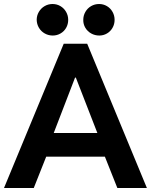

<svg xmlns="http://www.w3.org/2000/svg" viewBox="-21 -938 753 958"><path d="M296.9 -719.7H414.1L711.9 0H564.5L502.4 -156.2H209.5L147.5 0H-1ZM394.5 -838.9Q394.5 -860.4 405 -878.7Q415.5 -897 433.6 -907.5Q451.7 -918 473.6 -918Q494.6 -918 512.5 -907.5Q530.3 -897 540.5 -878.7Q550.8 -860.4 550.8 -838.9Q550.8 -817.4 540.5 -799.3Q530.3 -781.2 512.7 -771Q495.1 -760.7 474.6 -760.7Q452.6 -760.7 434.1 -771Q415.5 -781.2 404.8 -799.3Q394 -817.4 394.5 -838.9ZM162.1 -838.9Q162.1 -860.4 172.9 -878.7Q183.6 -897 201.7 -907.5Q219.7 -918 241.2 -918Q262.7 -918 280.5 -907.5Q298.3 -897 308.8 -878.7Q319.3 -860.4 319.3 -838.9Q319.3 -817.4 309.1 -799.3Q298.8 -781.2 281 -771Q263.2 -760.7 242.2 -760.7Q220.7 -760.7 202.4 -771Q184.1 -781.2 173.3 -799.3Q162.6 -817.4 162.1 -838.9ZM464.8 -274.4 357.4 -550.8H353.5L247.1 -274.4Z"/></svg>

Font: Reddit Sans Chocolate
Style: Bold
Weight: 700
Designer: Stephen Hutchings
Foundry: Reddit
Version: Version 1.011